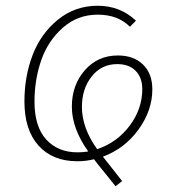

<svg xmlns="http://www.w3.org/2000/svg" viewBox="-20 -551 624 668"><path d="M510 -240Q510 -167 462 -100.5Q414 -34 338 -6Q349 8 371.5 36.5Q394 65 405 79L382 97Q369 80 343.5 49Q318 18 307 3Q280 10 249 10Q163 10 114 -44.5Q65 -99 65 -198Q65 -285 93.5 -359.5Q122 -434 181.5 -482.5Q241 -531 320 -531Q398 -531 453 -479L432 -458Q390 -500 320 -500Q250 -500 198.5 -454.5Q147 -409 123.5 -341.5Q100 -274 100 -197Q100 -111 140.5 -66Q181 -21 250 -21Q269 -21 287 -24Q230 -104 230 -180Q230 -255 275 -306.5Q320 -358 390 -358Q445 -358 477.5 -326.5Q510 -295 510 -240ZM318 -32Q387 -55 431 -113.5Q475 -172 475 -241Q475 -281 452 -304.5Q429 -328 388 -328Q333 -328 299 -285Q265 -242 265 -179Q265 -106 318 -32Z"/></svg>

Font: Fira Sans UltraLight
Style: Italic
Weight: 200
Italic angle: -8°
Designer: Carrois Corporate & Edenspiekermann AG
Foundry: Carrois Corporate GbR & Edenspiekermann AG
Version: Version 4.203;PS 004.203;hotconv 1.0.88;makeotf.lib2.5.64775